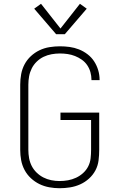

<svg xmlns="http://www.w3.org/2000/svg" viewBox="-20 -988 640 1016"><path d="M295 8Q268 8 240.5 3Q213 -2 188.5 -14Q164 -26 143.5 -45Q123 -64 110 -88.5Q97 -113 92 -140Q87 -167 87 -195V-540Q87 -568 92 -595.5Q97 -623 110 -647.5Q123 -672 143.5 -691Q164 -710 189 -722Q214 -734 242 -738.5Q270 -743 297 -743Q323 -743 348.5 -739.5Q374 -736 398 -726.5Q422 -717 443 -701Q464 -685 478 -663.5Q492 -642 499.5 -617Q507 -592 507 -566Q507 -566 507 -565Q507 -564 507 -564H464Q464 -564 464 -564.5Q464 -565 464 -566Q464 -586 458.5 -606Q453 -626 441.5 -643Q430 -660 413 -672Q396 -684 377 -691.5Q358 -699 338 -702Q318 -705 297 -705Q275 -705 253 -701Q231 -697 211 -687.5Q191 -678 174.5 -662Q158 -646 148 -626Q138 -606 134 -584Q130 -562 130 -540V-195Q130 -173 134 -151Q138 -129 148 -109.5Q158 -90 174 -74.5Q190 -59 209.5 -49Q229 -39 251 -34.5Q273 -30 295 -30Q318 -30 340 -34Q362 -38 382.5 -47.5Q403 -57 420 -72.5Q437 -88 447 -108Q457 -128 459.5 -150.5Q462 -173 462 -195V-353H300V-392H505V-195Q505 -167 501.5 -139Q498 -111 485 -86.5Q472 -62 451 -43Q430 -24 404.5 -12.5Q379 -1 351 3.5Q323 8 295 8ZM277 -807 161 -942 197 -968 300 -837 403 -968 439 -942 323 -807Z"/></svg>

Font: Zed Sans Extralight Extended
Style: Regular
Weight: 200
Width: 7
Designer: Belleve Invis
Foundry: Belleve Invis
Version: Version 1.0.0; ttfautohint (v1.8.4)